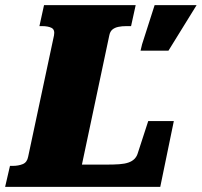

<svg xmlns="http://www.w3.org/2000/svg" viewBox="-56 -730 788 750"><path d="M474 -710 456 -628H438Q420 -628 406 -625Q392 -622 383 -614.5Q374 -607 371 -592L264 -87H359Q389 -87 410 -88.5Q431 -90 445.5 -95Q460 -100 469 -109Q478 -118 482 -131L523 -257H623L570 0H-36L-17 -82H-7Q16 -82 33 -89Q50 -96 54 -118L155 -592Q159 -614 145.5 -621Q132 -628 108 -628H98L116 -710ZM602 -532 712 -710H548L499 -557L493 -532Z"/></svg>

Font: Roboto Serif ExtraBold
Style: Italic
Weight: 800
Italic angle: -10°
Version: Version 1.007